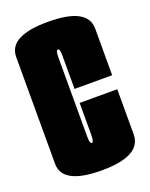

<svg xmlns="http://www.w3.org/2000/svg" viewBox="-120 -671 579 741"><g transform="rotate(-20 170.0 -301.0)"><path d="M168.5 4.5Q7.5 4.5 7.5 -81V-519.5Q7.5 -605.5 168.5 -605.5Q331.5 -605.5 331.5 -518.5V-327H177V-464.5Q177 -492 168.5 -492Q160 -492 160 -464.5V-137Q160 -108 168.5 -108Q177 -108 177 -137V-269.5H331.5V-84.5Q331.5 4.5 168.5 4.5Z"/></g></svg>

Font: Anybody UltraCondensed ExtraBold
Style: Regular
Weight: 800
Width: 1
Designer: Tyler Finck
Foundry: Etcetera Type Company
Version: Version 1.010; ttfautohint (v1.8.3) -l 8 -r 50 -G 200 -x 14 